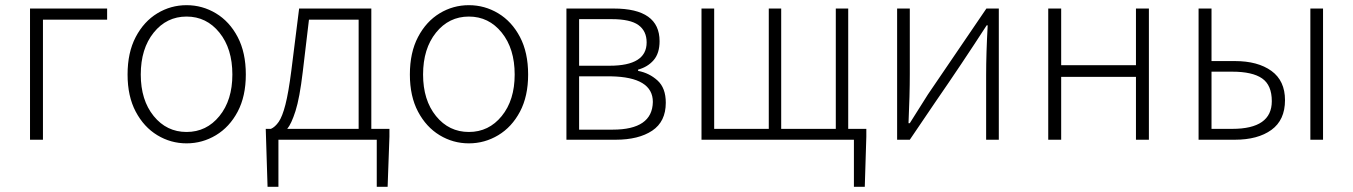

<svg xmlns="http://www.w3.org/2000/svg" viewBox="-20 -543 5228 742"><path d="M146 -3H96V-510H394V-467H146Z M701 11Q640 11 588 -20.5Q536 -52 504.5 -111.5Q473 -171 473 -255Q473 -340 504.5 -400Q536 -460 588 -491.5Q640 -523 701 -523Q762 -523 814.5 -491.5Q867 -460 898.5 -400Q930 -340 930 -255Q930 -171 898.5 -111.5Q867 -52 814.5 -20.5Q762 11 701 11ZM701 -33Q778 -33 828 -94.5Q878 -156 878 -255Q878 -355 828 -417Q778 -479 701 -479Q624 -479 574 -417Q524 -355 524 -255Q524 -156 574 -94.5Q624 -33 701 -33Z M1478 179H1436V-3H1056V179H1014L1007 -45H1027Q1043 -52 1057 -72Q1071 -92 1083 -138.5Q1095 -185 1106 -271L1136 -510H1415V-45H1485V-15ZM1366 -45V-467H1174Q1162 -366 1150 -265Q1138 -164 1122 -114Q1106 -64 1090 -45Z M1792 11Q1731 11 1679 -20.5Q1627 -52 1595.5 -111.5Q1564 -171 1564 -255Q1564 -340 1595.5 -400Q1627 -460 1679 -491.5Q1731 -523 1792 -523Q1853 -523 1905.5 -491.5Q1958 -460 1989.5 -400Q2021 -340 2021 -255Q2021 -171 1989.5 -111.5Q1958 -52 1905.5 -20.5Q1853 11 1792 11ZM1792 -33Q1869 -33 1919 -94.5Q1969 -156 1969 -255Q1969 -355 1919 -417Q1869 -479 1792 -479Q1715 -479 1665 -417Q1615 -355 1615 -255Q1615 -156 1665 -94.5Q1715 -33 1792 -33Z M2359 -3H2169V-510H2352Q2529 -510 2529 -384Q2529 -337 2506 -310.5Q2483 -284 2446 -274V-269Q2489 -261 2521 -232Q2553 -203 2553 -146Q2553 -73 2500.5 -38Q2448 -3 2359 -3ZM2348 -42Q2501 -42 2503 -149Q2503 -245 2341 -248H2218V-42ZM2336 -289Q2479 -289 2479 -379Q2479 -423 2447.5 -446Q2416 -469 2344 -469H2218V-289Z M3322 179H3280V-3H2691V-510H2740V-45H2951V-510H2999V-45H3210V-510H3258V-45H3328V-15Z M3840 -3H3791V-253Q3791 -337 3797 -445H3793Q3696 -295 3595 -149L3496 -3H3447V-510H3496V-258Q3496 -175 3491 -67H3496Q3537 -133 3566 -178L3792 -510H3840Z M4420 -3H4370V-246H4081V-3H4031V-510H4081V-291H4370V-510H4420Z M4752 -3H4612V-510H4662V-307H4752Q4841 -307 4893.5 -269Q4946 -231 4946 -156Q4946 -79 4893.5 -41Q4841 -3 4752 -3ZM4742 -45Q4895 -45 4895 -152Q4895 -214 4857.5 -240Q4820 -266 4742 -266H4662V-45ZM5093 -3H5044V-510H5093Z"/></svg>

Font: LXGW 975 Gothic SC 200W
Style: Regular
Weight: 200
Version: Version 2.01;February 25, 2021